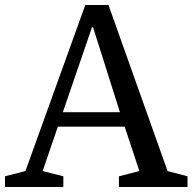

<svg xmlns="http://www.w3.org/2000/svg" viewBox="-27 -750 772 770"><path d="M532 -64 473 -242H205L144 -64L227 -43V0H-7V-43L75 -64L315 -730H408L645 -64L725 -43V0H450V-43ZM342 -641 225 -300H454L346 -641Z"/></svg>

Font: Domine
Style: Regular
Weight: 400
Designer: Pablo Impallari, Rodrigo Fuenzalida, Brenda Gallo
Foundry: Pablo Impallari, Rodrigo Fuenzalida, Brenda Gallo
Version: Version 2.000